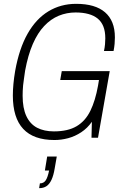

<svg xmlns="http://www.w3.org/2000/svg" viewBox="-20 -718 639 1001"><path d="M264 12Q155 12 101 -46Q47 -104 47 -220Q47 -248 50 -280.5Q53 -313 59 -348Q80 -465 124 -542.5Q168 -620 232.5 -659Q297 -698 377 -698Q427 -698 464.5 -687Q502 -676 527.5 -654Q553 -632 566 -599.5Q579 -567 579 -523Q579 -507 577.5 -489.5Q576 -472 572 -452H522Q526 -470 527.5 -487Q529 -504 529 -518Q529 -554 519 -579.5Q509 -605 489.5 -621Q470 -637 441 -645Q412 -653 374 -653Q328 -653 286.5 -636Q245 -619 210.5 -582.5Q176 -546 151 -488.5Q126 -431 111 -350Q108 -327 105 -308Q102 -289 100.5 -273.5Q99 -258 98.5 -244.5Q98 -231 98 -219Q98 -154 117.5 -112.5Q137 -71 173.5 -52Q210 -33 261 -33Q334 -33 379.5 -60Q425 -87 451 -140Q477 -193 491 -271L496 -301H294L302 -347H552L491 0H457L459 -83Q436 -50 403.5 -28.5Q371 -7 335 2.5Q299 12 264 12ZM184 263 188 238Q208 238 218.5 222Q229 206 236 171H214L226 98H276L265 161Q259 197 248.5 219.5Q238 242 222.5 252.5Q207 263 184 263Z"/></svg>

Font: Archivo Condensed Thin
Style: Italic
Weight: 250
Width: 3
Italic angle: -10°
Designer: Hector Gatti
Foundry: Omnibus-Type
Version: Version 2.001